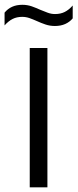

<svg xmlns="http://www.w3.org/2000/svg" viewBox="-54 -800 331 820"><path d="M73 0V-595H148.5V0ZM180.5 -689Q159 -689 140 -695.5Q121 -702 103.5 -710Q88 -717 72.5 -722.5Q57 -728 41 -728Q17.5 -728 -0.2 -719Q-18 -710 -34.5 -691.5V-746Q-21 -762.5 -2.2 -771Q16.5 -779.5 41.5 -779.5Q63 -779.5 82 -772.8Q101 -766 118.5 -758Q134 -751.5 149.5 -745.8Q165 -740 181 -740Q204.5 -740 222.5 -749Q240.5 -758 256.5 -776.5V-721.5Q243.5 -706 224.5 -697.5Q205.5 -689 180.5 -689Z"/></svg>

Font: Encode Sans SC Condensed
Style: Regular
Weight: 400
Width: 3
Designer: Multiple Designers
Foundry: Impallari Type
Version: Version 3.002